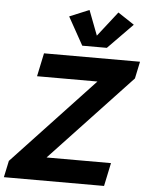

<svg xmlns="http://www.w3.org/2000/svg" viewBox="-93 -1013 821 1064"><g transform="rotate(5 317.0 -481.0)"><path d="M-30.8 1 -11.2 -91.3 439.5 -572.3H103.5L130.9 -702.1H665L645 -607.4L195.3 -128.4H553.7L526.4 1ZM522 -963.4 612.8 -903.3 475.1 -762.7H338.4L252 -918L361.3 -963.4L414.1 -825.2Z"/></g></svg>

Font: Schibsted Grotesk
Style: Bold Italic
Weight: 700
Italic angle: -12°
Designer: Bakken & Baeck AS, Henrik Kongsvoll
Foundry: Schibsted ASA
Version: Version 1.100;gftools[0.9.25]